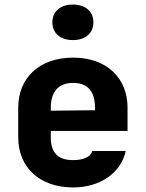

<svg xmlns="http://www.w3.org/2000/svg" viewBox="-20 -813 640 843"><path d="M300 -637C355 -637 390 -667 390 -715C390 -763 355 -793 300 -793C245 -793 210 -763 210 -715C210 -667 245 -637 300 -637ZM301 10C420 10 511 -54 532 -150H385C379 -123 343 -110 301 -110C236 -110 203 -141 203 -210V-238H540V-340C540 -472 447 -560 301 -560C154 -560 60 -472 60 -340V-210C60 -78 154 10 301 10ZM203 -340C203 -408 235 -449 301 -449C366 -449 397 -410 397 -342V-329L203 -327Z"/></svg>

Font: JetBrains Mono ExtraBold
Style: Regular
Weight: 800
Monospace: yes
Designer: Philipp Nurullin, Konstantin Bulenkov
Foundry: JetBrains
Version: Version 2.305